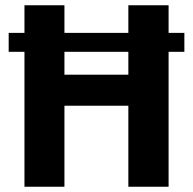

<svg xmlns="http://www.w3.org/2000/svg" viewBox="-20 -710 733 730"><path d="M681 -513V-585H621V-690H468V-585H225V-690H73V-585H13V-513H73V0H225V-308H468V0H621V-513ZM468 -513V-426H225V-513Z"/></svg>

Font: SnT
Style: Bold
Weight: 700
Designer: Natanael Gama
Version: Version 1.001;PS 001.001;hotconv 1.0.70;makeotf.lib2.5.58329